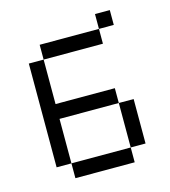

<svg xmlns="http://www.w3.org/2000/svg" viewBox="-97 -704 694 782"><g transform="rotate(-15 250.0 -312.5)"><path d="M437.5 -562.5H375V-625H437.5ZM62.5 -500H125V-312.5H375V-250H125V-62.5H62.5ZM125 -62.5H375V0H125ZM125 -562.5H375V-500H125ZM375 -250H437.5V-62.5H375Z"/></g></svg>

Font: 寒蝉点阵体 16px
Style: Regular
Weight: 400
Designer: Designed by Warren2060
Foundry: ChillType
Version: Version 1.000